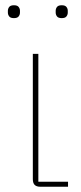

<svg xmlns="http://www.w3.org/2000/svg" viewBox="-20 -711 309 731"><path d="M239 -19V0H134Q119 0 112 -7Q105 -14 105 -29V-506H126V-19ZM33 -642Q20 -642 15 -648.5Q10 -655 10 -663V-670Q10 -678 15 -684.5Q20 -691 33 -691Q46 -691 51 -684.5Q56 -678 56 -670V-663Q56 -655 51 -648.5Q46 -642 33 -642ZM215 -642Q202 -642 197 -648.5Q192 -655 192 -663V-670Q192 -678 197 -684.5Q202 -691 215 -691Q228 -691 233 -684.5Q238 -678 238 -670V-663Q238 -655 233 -648.5Q228 -642 215 -642Z"/></svg>

Font: IBM Plex Sans Thin
Style: Regular
Weight: 250
Designer: Mike Abbink, Paul van der Laan, Pieter van Rosmalen
Foundry: Bold Monday
Version: Version 3.201